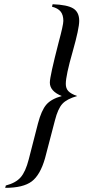

<svg xmlns="http://www.w3.org/2000/svg" viewBox="-20 -717 440 916"><path d="M228 -685.1 231 -696.8Q300.8 -694.3 329.3 -676.8Q357.9 -659.2 357.9 -617.2Q357.9 -581.1 327.1 -472.2Q293.9 -356.9 293.9 -316.9Q293.9 -295.4 305.9 -282.5Q317.9 -269.5 348.1 -258.8Q299.3 -245.1 277.8 -221.9Q256.3 -198.7 242.2 -143.1L194.8 38.1Q171.9 118.2 131.1 148.7Q90.3 179.2 4.9 179.2L7.8 168Q55.2 155.8 78.6 128.9Q102.1 102.1 117.2 43L161.1 -127.9Q177.7 -190.9 201.2 -218Q224.6 -245.1 274.9 -258.8Q217.8 -281.7 217.8 -323.2Q217.8 -352.5 259.8 -515.1Q282.2 -597.7 282.2 -617.2Q282.2 -645.5 269.5 -661.6Q256.8 -677.7 228 -685.1Z"/></svg>

Font: Accordance
Style: Italic
Weight: 400
Italic angle: -11°
Version: Version 1.2 (build January 31, 2020) Miklal Software Solutio